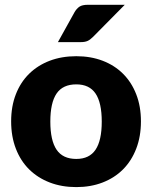

<svg xmlns="http://www.w3.org/2000/svg" viewBox="-20 -756 621 784"><path d="M291.5 -526.5Q350.5 -526.5 399 -508Q447.5 -489.5 482.2 -455Q517 -420.5 536.2 -371.2Q555.5 -322 555.5 -260.5Q555.5 -198.5 536.2 -148.8Q517 -99 482.2 -64.2Q447.5 -29.5 399 -10.8Q350.5 8 291.5 8Q232 8 183.2 -10.8Q134.5 -29.5 99.2 -64.2Q64 -99 44.8 -148.8Q25.5 -198.5 25.5 -260.5Q25.5 -322 44.8 -371.2Q64 -420.5 99.2 -455Q134.5 -489.5 183.2 -508Q232 -526.5 291.5 -526.5ZM291.5 -107Q345 -107 370.2 -144.8Q395.5 -182.5 395.5 -259.5Q395.5 -336.5 370.2 -374Q345 -411.5 291.5 -411.5Q236.5 -411.5 211 -374Q185.5 -336.5 185.5 -259.5Q185.5 -182.5 211 -144.8Q236.5 -107 291.5 -107ZM489.5 -736.5 359.5 -605Q348 -593.5 337.5 -588.8Q327 -584 309.5 -584H216.5L284.5 -706.5Q293 -721 304.5 -728.8Q316 -736.5 339.5 -736.5Z"/></svg>

Font: Lato 2
Style: Regular
Weight: 900
Designer: Lukasz Dziedzic with Adam Twardoch and Botio Nikoltchev
Foundry: tyPoland Lukasz Dziedzic
Version: Version 2.015; 2015-08-06; http://www.latofonts.com/